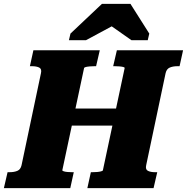

<svg xmlns="http://www.w3.org/2000/svg" viewBox="-56 -969 963 989"><path d="M208 -410H629L610 -322H189ZM-36 0 -17 -82H-7Q17 -82 33.5 -89Q50 -96 55 -118L155 -592Q160 -614 146 -621Q132 -628 108 -628H98L116 -710H458L439 -628H431Q420 -628 407.5 -627Q395 -626 386.5 -624Q378 -622 377 -618L265 -92Q265 -89 272.5 -86.5Q280 -84 292.5 -83Q305 -82 316 -82H324L306 0ZM394 0 412 -82H420Q432 -82 444 -83Q456 -84 465 -86.5Q474 -89 474 -92L586 -618Q587 -622 579 -624Q571 -626 559 -627Q547 -628 535 -628H527L546 -710H887L869 -628H858Q835 -628 818.5 -621Q802 -614 797 -592L697 -118Q692 -96 706 -89Q720 -82 743 -82H754L735 0ZM616 -949H469L307 -796L299 -762H387L569 -860L480 -861L621 -762H705L713 -796Z"/></svg>

Font: Roboto Serif ExtraBold
Style: Italic
Weight: 800
Italic angle: -10°
Version: Version 1.007